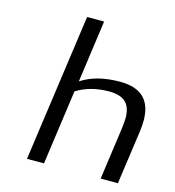

<svg xmlns="http://www.w3.org/2000/svg" viewBox="-99 -734 744 818"><g transform="rotate(15 272.5 -325.0)"><path d="M185 -650H260L222 -376Q288 -420 393 -420Q532 -420 532 -286Q532 -265 529 -241L495 0H419L451 -230Q455 -264 455 -275Q455 -324 431.5 -346Q408 -368 358 -368Q276 -368 215 -330L169 0H94Z"/></g></svg>

Font: Arsenal
Style: Italic
Weight: 400
Italic angle: -9.10001°
Designer: Andrij Shevchenko
Foundry: Stairsfor
Version: Version 2.001;PS 002.001;hotconv 1.0.88;makeotf.lib2.5.64775